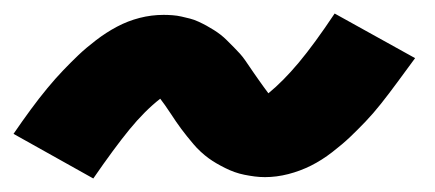

<svg xmlns="http://www.w3.org/2000/svg" viewBox="-23 -442 643 284"><path d="M115 -178 -3 -244Q10 -263 22.5 -280Q35 -297 47 -311.5Q59 -326 70.5 -338Q82 -350 93 -360.5Q104 -371 119 -382.5Q134 -394 150 -402.5Q166 -411 183.5 -415.5Q201 -420 219 -420Q225 -420 232 -419.5Q239 -419 245.5 -417.5Q252 -416 258 -414.5Q264 -413 270.5 -410Q277 -407 282.5 -404Q288 -401 293.5 -397.5Q299 -394 303.5 -390.5Q308 -387 313 -382Q318 -377 323 -372Q328 -367 332 -362.5Q336 -358 339.5 -353Q343 -348 346 -343.5Q349 -339 352.5 -334Q356 -329 359.5 -324Q363 -319 367 -313.5Q371 -308 374 -304Q396 -322 419 -349.5Q442 -377 472 -422L591 -356Q577 -337 564.5 -320Q552 -303 540.5 -288.5Q529 -274 517.5 -262Q506 -250 495 -239.5Q484 -229 468.5 -217Q453 -205 437 -197Q421 -189 403.5 -184.5Q386 -180 369 -180Q361 -180 353.5 -181Q346 -182 338.5 -183.5Q331 -185 324 -187.5Q317 -190 310 -193.5Q303 -197 297 -200.5Q291 -204 285.5 -208Q280 -212 274 -217.5Q268 -223 263 -229Q258 -235 253.5 -240.5Q249 -246 245 -251.5Q241 -257 237.5 -262Q234 -267 229.5 -274Q225 -281 221 -286.5Q217 -292 214 -296Q191 -278 168.5 -250.5Q146 -223 115 -178Z"/></svg>

Font: Iosevka Curly HvExObl
Style: Regular
Weight: 900
Width: 7
Italic angle: -9°
Monospace: yes
Designer: Belleve Invis
Foundry: Belleve Invis
Version: Version 11.1.0; ttfautohint (v1.8.3)